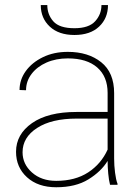

<svg xmlns="http://www.w3.org/2000/svg" viewBox="-20 -748 568 777"><path d="M425.3 0Q420.4 -19 418 -45.7Q415.5 -72.3 415.5 -96.7Q389.2 -53.7 337.6 -22Q286.1 9.8 207.5 9.8Q133.8 9.8 89.4 -30.5Q44.9 -70.8 44.9 -133.8Q44.9 -204.6 109.6 -249.8Q174.3 -294.9 289.1 -294.9H415.5V-372.1Q415.5 -438 373.5 -474.9Q331.5 -511.7 254.4 -511.7Q206.5 -511.7 168.2 -494.9Q129.9 -478 107.7 -448.7Q85.4 -419.4 85.4 -382.8L59.1 -383.8Q59.1 -425.3 84.2 -460.2Q109.4 -495.1 153.6 -516.6Q197.8 -538.1 254.4 -538.1Q336.9 -538.1 389.4 -496.3Q441.9 -454.6 441.9 -371.1V-106.4Q441.9 -78.1 445.6 -49.3Q449.2 -20.5 455.6 -4.4V0ZM207.5 -16.1Q284.2 -16.1 336.7 -50.3Q389.2 -84.5 415.5 -142.6V-268.1H290.5Q188.5 -268.1 129.9 -230Q71.3 -191.9 71.3 -131.8Q71.3 -84 109.4 -50Q147.5 -16.1 207.5 -16.1ZM390.6 -727.5H417Q417 -674.3 381.1 -640.4Q345.2 -606.4 281.2 -606.4Q217.8 -606.4 181.4 -640.4Q145 -674.3 145 -727.5H171.4Q171.4 -689 196 -661.4Q220.7 -633.8 281.2 -633.8Q339.4 -633.8 365 -661.9Q390.6 -689.9 390.6 -727.5Z"/></svg>

Font: Vazirmatn RD Thin
Style: Regular
Weight: 100
Designer: Saber Rastikerdar
Foundry: Saber Rastikerdar
Version: Version 32.102